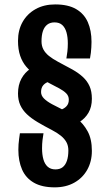

<svg xmlns="http://www.w3.org/2000/svg" viewBox="-20 -721 488 851"><path d="M224.4 -701.4Q282 -701.4 317.4 -680.7Q352.8 -660 369.2 -622.9Q385.6 -585.8 385.6 -535.4Q385.6 -523.4 384.8 -511.1Q384 -498.8 382.7 -486.6Q381.4 -474.4 378.8 -461.8H274.2Q276.8 -475.8 278.7 -492.6Q280.6 -509.4 280.6 -528.4Q280.6 -556.6 274.7 -577.4Q268.8 -598.2 256.1 -610Q243.4 -621.8 221.4 -621.8Q202.4 -621.8 189.5 -611.9Q176.6 -602 170.3 -583.5Q164 -565 164 -537.8Q164 -517.4 172.5 -501.6Q181 -485.8 197.3 -472.8Q213.6 -459.8 236.8 -447.4Q272.4 -429 300.4 -413.2Q328.4 -397.4 347.6 -379.6Q366.8 -361.8 377 -338.9Q387.2 -316 387.2 -283.2Q387.2 -247 372.1 -221.2Q357 -195.4 331.7 -180Q306.4 -164.6 274.7 -159Q243 -153.4 209.2 -157.6L200 -246.2Q207.2 -236.2 221 -233.5Q234.8 -230.8 249.5 -234.9Q264.2 -239 274.6 -250Q285 -261 285 -279Q285 -295.8 273.4 -307.4Q261.8 -319 242.9 -329.1Q224 -339.2 200.4 -351.4Q168 -368.2 141.7 -385.7Q115.4 -403.2 97.2 -424.4Q79 -445.6 69.4 -473.8Q59.8 -502 59.8 -539.8Q59.8 -587.8 80.3 -623.9Q100.8 -660 137.9 -680.7Q175 -701.4 224.4 -701.4ZM222.6 109.4Q166 109.4 130.1 88.7Q94.2 68 77.8 30.4Q61.4 -7.2 61.4 -56.6Q61.4 -69.2 62.2 -81.4Q63 -93.6 64.8 -105.9Q66.6 -118.2 68.2 -130.2H172.8Q170.2 -116.2 168.3 -99.4Q166.4 -82.6 166.4 -63.6Q166.4 -36 172.3 -14.9Q178.2 6.2 191.4 18Q204.6 29.8 225.6 29.8Q245.6 29.8 258 19.9Q270.4 10 276.7 -8.8Q283 -27.6 283 -54.2Q283 -75 274.5 -90.6Q266 -106.2 249.7 -119.4Q233.4 -132.6 210.2 -144.6Q174.6 -163 146.6 -179.7Q118.6 -196.4 99.4 -214.5Q80.2 -232.6 70 -254.9Q59.8 -277.2 59.8 -306.4Q59.8 -344.4 74.9 -372.3Q90 -400.2 115.3 -416.5Q140.6 -432.8 172.3 -437.8Q204 -442.8 237.8 -434.4L247 -345.8Q239.8 -355.8 226 -359.1Q212.2 -362.4 197.5 -358.9Q182.8 -355.4 172.4 -344.1Q162 -332.8 162 -313Q162 -297.2 175.1 -284.2Q188.2 -271.2 210.9 -259Q233.6 -246.8 262.2 -232.8Q292.4 -218.4 320.9 -196Q349.4 -173.6 368.3 -139.2Q387.2 -104.8 387.2 -52.2Q387.2 -5.2 366.7 31.4Q346.2 68 309.1 88.7Q272 109.4 222.6 109.4Z"/></svg>

Font: Truculenta
Style: Regular
Weight: 400
Designer: Ivan Castro, Eva Sanz & Omnibus-Type Team
Foundry: Omnibus-Type
Version: Version 1.002